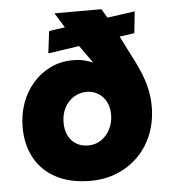

<svg xmlns="http://www.w3.org/2000/svg" viewBox="-53 -778 742 839"><g transform="rotate(-5 318.0 -358.5)"><path d="M311 13Q224 13 162 -19Q100 -51 67.5 -109.5Q35 -168 35 -245Q35 -301 52.5 -350.5Q70 -400 103 -438Q136 -476 181 -497.5Q226 -519 279 -519Q308 -519 331 -513Q354 -507 364 -501L366 -502L312 -578L175 -558L187 -655L257 -665L217 -730H423L446 -691L567 -708L557 -613L492 -604L525 -538Q551 -490 569 -448.5Q587 -407 596 -368Q605 -329 605 -289Q605 -223 583.5 -168Q562 -113 522.5 -72.5Q483 -32 429 -9.5Q375 13 311 13ZM314 -142Q347 -142 372 -159.5Q397 -177 411 -205.5Q425 -234 425 -268Q425 -300 412 -324.5Q399 -349 376.5 -362.5Q354 -376 327 -376Q296 -376 270.5 -360Q245 -344 230 -316Q215 -288 215 -250Q215 -218 227 -193.5Q239 -169 261.5 -155.5Q284 -142 314 -142Z"/></g></svg>

Font: MuseoModerno Thin ExtraBold
Style: Italic
Weight: 800
Italic angle: -9°
Version: Version 1.003